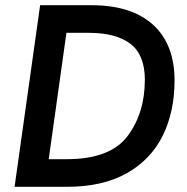

<svg xmlns="http://www.w3.org/2000/svg" viewBox="-20 -717 716 737"><path d="M134 -697H331Q485 -697 567.5 -622Q650 -547 650 -408Q650 -288 604.5 -196Q559 -104 466.5 -52Q374 0 238 0H36ZM536 -411Q536 -506 481 -548.5Q426 -591 320 -591H235L167 -106H236Q403 -106 469.5 -194.5Q536 -283 536 -411Z"/></svg>

Font: Hanken Grotesk SemiBold
Style: Italic
Weight: 600
Italic angle: -8°
Designer: Alfredo Marco Pradil
Foundry: Hanken Design Co.
Version: Version 3.014